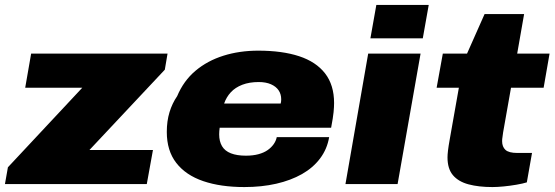

<svg xmlns="http://www.w3.org/2000/svg" viewBox="-43 -745 2244 777"><path d="M-23 0 -11 -68 290 -390H59L83 -528H635L624 -463L319 -138H576L551 0Z M946 12Q850 12 779.5 -12Q709 -36 670.5 -85.5Q632 -135 632 -211Q632 -255 643 -291Q654 -327 674 -356Q700 -418 748 -458.5Q796 -499 861 -519.5Q926 -540 1002 -540Q1099 -540 1167.5 -517.5Q1236 -495 1272.5 -448Q1309 -401 1309 -328Q1309 -313 1307 -291.5Q1305 -270 1297 -228H846Q845 -222 844.5 -214.5Q844 -207 844 -201Q844 -173 855.5 -153.5Q867 -134 891.5 -124.5Q916 -115 952 -115Q981 -115 1003 -121Q1025 -127 1040 -137.5Q1055 -148 1064.5 -161.5Q1074 -175 1077 -190H1289Q1281 -142 1252.5 -104Q1224 -66 1179 -40.5Q1134 -15 1075 -1.5Q1016 12 946 12ZM864 -326H1093Q1094 -330 1094.5 -334.5Q1095 -339 1095 -343Q1095 -364 1084.5 -379.5Q1074 -395 1053.5 -404Q1033 -413 1004 -413Q966 -413 937.5 -402Q909 -391 891 -371.5Q873 -352 864 -326Z M1456 -590 1480 -725H1692L1668 -590ZM1355 0 1447 -528H1659L1566 0Z M1950 12Q1894 12 1853 1Q1812 -10 1790 -36Q1768 -62 1768 -108Q1768 -119 1770 -136Q1772 -153 1777 -181L1814 -390H1724L1749 -528H1847L1918 -688H2078L2050 -528H2181L2157 -390H2025L1993 -209Q1992 -199 1990.5 -190.5Q1989 -182 1989 -174Q1989 -151 2002.5 -138.5Q2016 -126 2051 -126H2110L2089 -7Q2073 -2 2047 2.5Q2021 7 1995 9.5Q1969 12 1950 12Z"/></svg>

Font: Archivo SemiExpanded Black
Style: Italic
Weight: 900
Width: 6
Italic angle: -10°
Designer: Hector Gatti
Foundry: Omnibus-Type
Version: Version 2.001